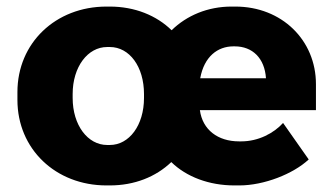

<svg xmlns="http://www.w3.org/2000/svg" viewBox="-20 -552 1017 584"><path d="M693 12H708C783 12 872 -23 919 -67L841 -178C813 -147 766 -122 714 -122H707C643 -122 596 -157 588 -217H941V-296C941 -430 837 -532 696 -532H684C612 -532 548 -505 502 -460C456 -505 390 -532 314 -532H304C149 -532 33 -421 33 -272V-248C33 -99 149 12 304 12H314C389 12 454 -14 501 -59C547 -14 616 12 693 12ZM589 -314C601 -380 642 -411 690 -411H694C748 -411 785 -375 789 -314ZM306 -111C247 -111 201 -171 201 -254V-266C201 -349 247 -409 306 -409H314C374 -409 418 -349 418 -266V-254C418 -171 373 -111 314 -111Z"/></svg>

Font: Fixel Display ExtraBold
Style: Regular
Weight: 800
Designer: AlfaBravo + MacPaw
Foundry: Kyrylo Tkachov, Marchela Mozhyna, Serhii Makarenko, Maria Weinstein, Zakhar Kryvoshyya
Version: Version 1.211